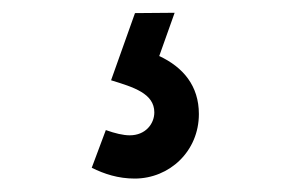

<svg xmlns="http://www.w3.org/2000/svg" viewBox="-20 -32 442 293"><path d="M185.5 240.5C238.5 240.5 283.5 199 283.5 142C283.5 99 259.5 70.5 223 53.5L246.5 -12.5L186 -12L149.5 90.5C183.5 101 215.5 110.5 215.5 139.5C215.5 157 202 174.5 178 174.5C168 174.5 155.5 171.5 141.5 166.5L120 224C139 233.5 160.5 240.5 185.5 240.5Z"/></svg>

Font: Hauora Medium
Style: Regular
Weight: 500
Designer: Wayne Shih
Foundry: WCYS
Version: Version 1.001;hotconv 1.0.109;makeotfexe 2.5.65596